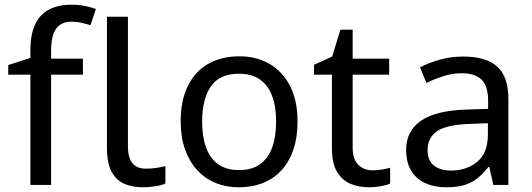

<svg xmlns="http://www.w3.org/2000/svg" viewBox="-20 -785 2259 815"><path d="M332 -468H197V0H109V-468H15V-509L109 -539V-570Q109 -639 129.5 -682Q150 -725 189 -745Q228 -765 283 -765Q315 -765 341.5 -759.5Q368 -754 387 -747L364 -678Q348 -683 327 -688Q306 -693 284 -693Q240 -693 218.5 -663.5Q197 -634 197 -571V-536H332Z M587 10Q543 10 508.5 -4.5Q474 -19 454 -55.5Q434 -92 434 -157V-714H523V-165Q523 -117 541.5 -93Q560 -69 600 -69Q622 -69 645.5 -72.5Q669 -76 682 -80V-6Q668 1 640.5 5.5Q613 10 587 10Z M1243 -269Q1243 -202 1225.5 -150.5Q1208 -99 1175.5 -63Q1143 -27 1096.5 -8.5Q1050 10 993 10Q940 10 895 -8.5Q850 -27 817 -63Q784 -99 765.5 -150.5Q747 -202 747 -269Q747 -358 777 -419.5Q807 -481 863 -513.5Q919 -546 996 -546Q1069 -546 1124.5 -513.5Q1180 -481 1211.5 -419.5Q1243 -358 1243 -269ZM838 -269Q838 -206 854.5 -159.5Q871 -113 906 -88Q941 -63 995 -63Q1049 -63 1084 -88Q1119 -113 1135.5 -159.5Q1152 -206 1152 -269Q1152 -333 1135 -378Q1118 -423 1083.5 -447.5Q1049 -472 994 -472Q912 -472 875 -418Q838 -364 838 -269Z M1561 -62Q1581 -62 1602 -65.5Q1623 -69 1636 -73V-6Q1622 1 1596 5.5Q1570 10 1546 10Q1504 10 1468.5 -4.5Q1433 -19 1411 -55Q1389 -91 1389 -156V-468H1313V-510L1390 -545L1425 -659H1477V-536H1632V-468H1477V-158Q1477 -109 1500.5 -85.5Q1524 -62 1561 -62Z M1946 -545Q2044 -545 2091 -502Q2138 -459 2138 -365V0H2074L2057 -76H2053Q2030 -47 2005.5 -27.5Q1981 -8 1949.5 1Q1918 10 1873 10Q1825 10 1786.5 -7Q1748 -24 1726 -59.5Q1704 -95 1704 -149Q1704 -229 1767 -272.5Q1830 -316 1961 -320L2052 -323V-355Q2052 -422 2023 -448Q1994 -474 1941 -474Q1899 -474 1861 -461.5Q1823 -449 1790 -433L1763 -499Q1798 -518 1846 -531.5Q1894 -545 1946 -545ZM1972 -259Q1872 -255 1833.5 -227Q1795 -199 1795 -148Q1795 -103 1822.5 -82Q1850 -61 1893 -61Q1961 -61 2006 -98.5Q2051 -136 2051 -214V-262Z"/></svg>

Font: ubangla15
Style: Book
Weight: 400
Designer: Jelle Bosma - Monotype Design Team
Foundry: Monotype Imaging Inc.
Version: Version 2.003